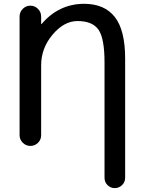

<svg xmlns="http://www.w3.org/2000/svg" viewBox="-20 -760 749 1000"><path d="M82 -55.7V-673.8Q82 -697.3 98.6 -713.9Q115.2 -730.5 138.2 -730.5Q161.1 -730.5 177.7 -713.9Q194.3 -697.3 194.3 -673.8V-635.7Q194.3 -634.8 195.3 -634.8L197.3 -635.7Q286.1 -739.3 417 -740.2Q524.4 -740.2 578.1 -671.4Q631.8 -602.5 631.8 -455.1V166Q631.8 188.5 615.7 204.1Q599.6 219.7 577.6 219.7Q555.7 219.7 540 204.1Q524.4 188.5 524.4 166V-434.6Q524.4 -559.6 493.2 -605Q461.9 -650.4 383.8 -650.4Q313.5 -650.4 253.9 -579.6Q194.3 -508.8 194.3 -419.9V-55.7Q194.3 -32.2 177.7 -16.1Q161.1 0 138.2 0Q115.2 0 98.6 -16.6Q82 -33.2 82 -55.7Z"/></svg>

Font: Rounded Mgen+ 2p medium
Style: Regular
Weight: 500
Designer: [Source Han Sans]
Ryoko NISHIZUKA  (kana & ideographs); Paul D. Hunt (Latin, Greek & Cyrillic); Wenlong ZHANG  (bopomofo
Version: Version 1.059.20150602